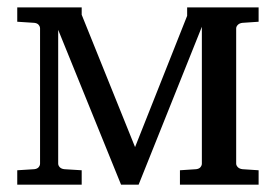

<svg xmlns="http://www.w3.org/2000/svg" viewBox="-20 -502 749 522"><path d="M469.2 0V-39.1L513.2 -42Q521.5 -43 525.1 -47.6Q528.8 -52.2 528.8 -57.1V-429.2L356.9 0H309.1L138.2 -420.9V-57.1Q138.2 -52.2 142.3 -47.6Q146.5 -43 154.8 -42L202.1 -39.1V0H26.9V-39.1L73.2 -42Q81.5 -43 85.2 -47.6Q88.9 -52.2 88.9 -57.1V-424.8Q88.9 -429.7 85.2 -434.3Q81.5 -439 73.2 -439.9L26.9 -442.9V-481.9H202.1V-461.9L347.2 -102.1L488.8 -459V-481.9H683.1V-442.9L639.2 -439.9Q630.9 -439 626.5 -434.3Q622.1 -429.7 622.1 -424.8V-57.1Q622.1 -52.2 626.5 -47.6Q630.9 -43 639.2 -42L683.1 -39.1V0Z"/></svg>

Font: Charis SIL Cyr
Style: Regular
Weight: 400
Foundry: SIL International
Version: Version 5.000